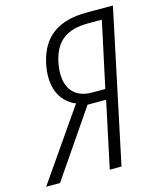

<svg xmlns="http://www.w3.org/2000/svg" viewBox="-147 -792 721 869"><g transform="rotate(-15 213.0 -357.0)"><path d="M-39 0H26L238 -310H325L259 0H314L465 -714H342C211 -714 131 -660 105 -538C84 -438 113 -361 189 -329ZM271 -358C178 -358 138 -426 161 -533C182 -627 238 -665 336 -665H400L334 -358Z"/></g></svg>

Font: Noto Sans Condensed Light
Style: Italic
Weight: 300
Width: 3
Italic angle: -12°
Designer: Monotype Design Team
Foundry: Monotype Imaging Inc.
Version: Version 2.013